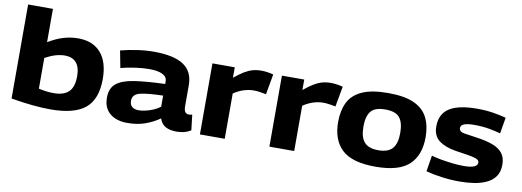

<svg xmlns="http://www.w3.org/2000/svg" viewBox="-59 -1089 3935 1448"><g transform="rotate(10 1908.0 -365.0)"><path d="M60 -20V-740H250V-485Q310 -521 365 -537.5Q420 -554 478 -554Q590 -554 651 -484Q712 -414 712 -283Q712 -129 628.5 -59.5Q545 10 362 10Q299 10 223.5 2.5Q148 -5 60 -20ZM250 -129Q311 -115 366 -115Q442 -115 480 -151.5Q518 -188 518 -272Q518 -341 487.5 -375Q457 -409 402 -409Q367 -409 330.5 -398.5Q294 -388 250 -364Z M767 -152Q767 -222 809.5 -258.5Q852 -295 943.5 -309.5Q1035 -324 1182 -329V-349Q1182 -384 1146.5 -401.5Q1111 -419 1043 -419Q999 -419 940.5 -411Q882 -403 828 -389L803 -519Q861 -534 927 -544Q993 -554 1055 -554Q1212 -554 1285.5 -504Q1359 -454 1359 -351V-193Q1359 -158 1369.5 -145.5Q1380 -133 1396 -133Q1402 -133 1409.5 -134Q1417 -135 1423 -137L1437 -19Q1392 10 1328 10Q1278 10 1244.5 -7.5Q1211 -25 1197 -68Q1145 -32 1085.5 -11Q1026 10 948 10Q897 10 856 -7.5Q815 -25 791 -60.5Q767 -96 767 -152ZM950 -161Q950 -129 968.5 -114Q987 -99 1019 -99Q1041 -99 1070.5 -105.5Q1100 -112 1129.5 -124.5Q1159 -137 1182 -155V-240Q1062 -237 1006 -223Q950 -209 950 -161Z M1677 -544V-464Q1717 -497 1749 -516.5Q1781 -536 1811.5 -545Q1842 -554 1879 -554Q1924 -554 1972 -541L1944 -385Q1919 -390 1895 -393.5Q1871 -397 1849 -397Q1815 -397 1777 -386Q1739 -375 1696 -347V0H1506V-544Z M2209 -544V-464Q2249 -497 2281 -516.5Q2313 -536 2343.5 -545Q2374 -554 2411 -554Q2456 -554 2504 -541L2476 -385Q2451 -390 2427 -393.5Q2403 -397 2381 -397Q2347 -397 2309 -386Q2271 -375 2228 -347V0H2038V-544Z M2516 -274Q2516 -361 2547 -424Q2578 -487 2651.5 -520.5Q2725 -554 2851 -554Q2977 -554 3050 -520.5Q3123 -487 3154.5 -424Q3186 -361 3186 -274Q3186 -136 3108 -63Q3030 10 2851 10Q2672 10 2594 -63Q2516 -136 2516 -274ZM2710 -273Q2710 -192 2743 -154Q2776 -116 2851 -116Q2926 -116 2959 -154Q2992 -192 2992 -273Q2992 -351 2961.5 -389.5Q2931 -428 2851 -428Q2771 -428 2740.5 -389.5Q2710 -351 2710 -273Z M3237 -23 3257 -146Q3287 -137 3331 -129Q3375 -121 3421.5 -116Q3468 -111 3506 -111Q3611 -111 3611 -155Q3611 -174 3585 -183.5Q3559 -193 3517 -199Q3475 -205 3425 -213Q3342 -227 3296.5 -263Q3251 -299 3251 -369Q3251 -465 3320.5 -509.5Q3390 -554 3531 -554Q3601 -554 3658 -544.5Q3715 -535 3755 -524L3734 -401Q3699 -411 3647 -420.5Q3595 -430 3529 -430Q3481 -430 3455 -420Q3429 -410 3429 -389Q3429 -360 3468 -353.5Q3507 -347 3579 -337Q3640 -328 3688.5 -310.5Q3737 -293 3764.5 -260Q3792 -227 3792 -171Q3792 -116 3767.5 -81Q3743 -46 3700.5 -26Q3658 -6 3605 2Q3552 10 3495 10Q3427 10 3360 1Q3293 -8 3237 -23Z"/></g></svg>

Font: Georama Extended
Style: Bold
Weight: 700
Width: 7
Designer: Jean-Baptiste Levee
Foundry: Production Type
Version: Version 1.000